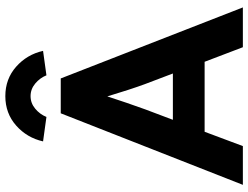

<svg xmlns="http://www.w3.org/2000/svg" viewBox="-128 -826 953 738"><g transform="rotate(-90 349.0 -456.5)"><path d="M8 0 283 -700H417L690 0H537L481 -147H212L157 0ZM298 -375 258 -269H436L395 -377Q386 -401 372.5 -442.5Q359 -484 348 -521Q336 -484 323 -446Q310 -408 298 -375ZM269 -755 175 -768Q189 -830 236 -871.5Q283 -913 349 -913Q415 -913 462 -871.5Q509 -830 523 -768L429 -755Q419 -780 397.5 -798Q376 -816 349 -816Q322 -816 300.5 -798Q279 -780 269 -755Z"/></g></svg>

Font: Readex Pro SemiBold
Style: Regular
Weight: 600
Designer: Bonnie Shaver-Troup, Thomas Jockin
Foundry: Lexend
Version: Version 1.204; ttfautohint (v1.8.4.7-5d5b)